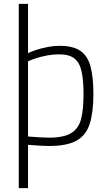

<svg xmlns="http://www.w3.org/2000/svg" viewBox="-20 -746 559 993"><path d="M77 227V-726H125V-471Q143 -480 169.5 -488.5Q196 -497 227 -503Q258 -509 289 -509Q357 -509 395 -483.5Q433 -458 448 -403Q463 -348 463 -260Q463 -165 444 -105.5Q425 -46 375.5 -18.5Q326 9 235 9Q213 9 180 7Q147 5 125 3V227ZM233 -34Q311 -34 349.5 -58.5Q388 -83 400 -133Q412 -183 412 -258Q412 -330 402 -376Q392 -422 365 -443.5Q338 -465 286 -465Q256 -465 225.5 -459.5Q195 -454 168.5 -445.5Q142 -437 125 -429V-40Q150 -38 182 -36Q214 -34 233 -34Z"/></svg>

Font: Cairo Play Light
Style: Regular
Weight: 300
Version: Version 3.119